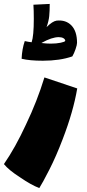

<svg xmlns="http://www.w3.org/2000/svg" viewBox="-74 -617 443 977"><path d="M318 -399Q318 -389 310.5 -367Q303 -345 294 -330Q231 -308 144 -308Q77 -308 36 -318Q38 -367 52 -408Q69 -404 87 -402Q98 -434 98 -521Q98 -566 96 -593L179 -597Q179 -560 176.5 -535Q174 -510 163 -479Q193 -509 214 -512Q261 -517 289.5 -487.5Q318 -458 318 -399ZM258 -409Q258 -417 249 -422.5Q240 -428 225 -428Q190 -428 138 -399V-398Q163 -395 184 -395Q213 -395 234.5 -399.5Q256 -404 258 -409ZM29 286Q-29 249 -54 218Q4 134 58 17Q115 -102 152 -223L319 -167Q299 -49 245 91Q212 178 177 246.5Q142 315 126 340Q84 324 29 286Z"/></svg>

Font: Lalezar
Style: Regular
Weight: 400
Designer: Borna Izadpanah
Foundry: Borna Izadpanah
Version: Version 1.003;November 28, 2018;FontCreator 11.5.0.2421 64-b